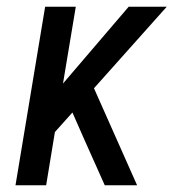

<svg xmlns="http://www.w3.org/2000/svg" viewBox="-20 -550 540 570"><path d="M26 0 114 -530H205L167 -302L362 -530H475L259 -288L387 0H291L232 -132L195 -216L143 -158L117 0Z"/></svg>

Font: Iosevka Slab Medium
Style: Italic
Weight: 500
Italic angle: -9°
Monospace: yes
Designer: Belleve Invis
Foundry: Belleve Invis
Version: Version 11.1.0; ttfautohint (v1.8.3)